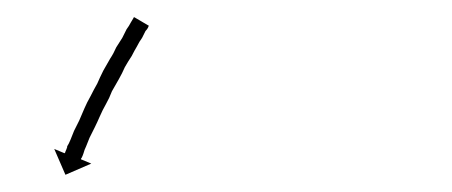

<svg xmlns="http://www.w3.org/2000/svg" viewBox="-20 -283 525 223"><path d="M152 -251Q151 -249 149 -247Q147 -243 145 -239Q142 -235 139 -229Q136 -224 133 -218Q129 -212 125 -205Q122 -198 118 -191Q114 -184 110 -177Q107 -169 103 -162Q103 -162 103 -162Q103 -162 103 -162Q103 -162 103 -162Q103 -162 103 -162Q99 -155 96 -148Q96 -148 96 -148Q96 -148 96 -148Q96 -148 96 -148Q96 -148 96 -148Q93 -141 90 -135Q90 -135 90 -135Q90 -135 90 -135Q90 -135 90 -135Q90 -135 90 -135Q87 -129 84 -123Q84 -123 84 -123Q84 -123 84 -123Q84 -123 84 -123Q84 -123 84 -123Q82 -118 80 -113Q80 -113 80 -113Q80 -113 80 -113Q80 -113 80 -113Q80 -113 80 -113Q78 -109 77 -105Q77 -105 77 -105Q77 -105 77 -105Q77 -105 77 -105Q77 -105 77 -105Q76 -102 75 -100Q74 -99 74 -98L86 -93L56 -80L43 -110L55 -105Q56 -106 56 -107Q57 -109 58 -112Q58 -112 58 -112Q58 -112 58 -112Q58 -112 58 -112.5Q58 -113 58 -113Q60 -116 62 -121Q62 -121 62 -121Q62 -121 62 -121Q62 -121 62 -121Q62 -121 62 -121Q64 -126 66 -131Q66 -131 66 -131Q66 -131 66 -131Q66 -131 66 -131Q66 -131 66 -131Q69 -137 72 -143Q72 -143 72 -143Q72 -143 72 -143Q72 -143 72 -143Q72 -143 72 -143Q75 -150 78 -157Q78 -157 78 -157Q78 -157 78 -157Q78 -157 78 -157Q78 -157 78 -157Q81 -164 85 -171Q85 -171 85 -171Q85 -171 85 -171Q85 -171 85 -171Q85 -171 85 -171Q89 -179 93 -186Q96 -193 100 -201Q104 -208 108 -215Q112 -221 115 -228Q119 -234 122 -239Q125 -245 127 -249Q130 -253 132 -257Q134 -260 135 -262Q135 -263 136 -263L153 -253Q152 -252 152 -251Z"/></svg>

Font: FRB American Cursive Just Arrows
Style: Italic
Weight: 400
Italic angle: -25°
Version: Version 2.0;Modular Font Editor K font №1